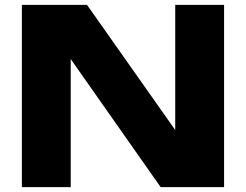

<svg xmlns="http://www.w3.org/2000/svg" viewBox="-20 -770 1012 790"><path d="M338 -750H70V0H271V-527L641 0H902V-750H701V-235Z"/></svg>

Font: Bounded
Style: Bold
Weight: 700
Designer: Vlad Churkin
Version: Version 3.0